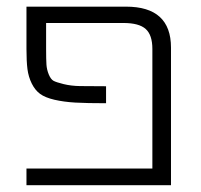

<svg xmlns="http://www.w3.org/2000/svg" viewBox="-20 -542 590 563"><path d="M349.6 -522.5Q481.4 -522.5 481.4 -402.3V1H57.6V-47.9H426.8V-398.4Q426.8 -439.5 407.2 -457Q387.7 -474.6 341.8 -474.6H115.2V-398.4Q115.2 -367.2 116.2 -352.5Q117.2 -337.9 123 -323.7Q128.9 -309.6 136.7 -305.2Q144.5 -300.8 166.5 -295.4Q188.5 -290 214.4 -289.6Q240.2 -289.1 291 -289.1V-239.3Q234.4 -239.3 200.7 -241.2Q167 -243.2 139.6 -249.5Q112.3 -255.9 97.7 -266.6Q83 -277.3 73.2 -296.9Q63.5 -316.4 60.5 -339.4Q57.6 -362.3 57.6 -398.4V-522.5Z"/></svg>

Font: Gen Shin Gothic Light
Style: Regular
Weight: 200
Designer: [Source Han Sans]
Ryoko NISHIZUKA  (kana & ideographs); Paul D. Hunt (Latin, Greek & Cyrillic); Wenlong ZHANG  (bopomofo
Version: Version 1.002.20150607